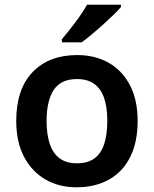

<svg xmlns="http://www.w3.org/2000/svg" viewBox="-20 -786 654 816"><path d="M565 -272Q565 -182 533.5 -119Q502 -56 443.5 -23Q385 10 305 10Q231 10 173.5 -23Q116 -56 82.5 -119Q49 -182 49 -272Q49 -407 118.5 -479.5Q188 -552 308 -552Q384 -552 441.5 -519.5Q499 -487 532 -424.5Q565 -362 565 -272ZM178 -272Q178 -215 191.5 -174.5Q205 -134 233.5 -113Q262 -92 307 -92Q353 -92 381.5 -113Q410 -134 423 -174.5Q436 -215 436 -272Q436 -330 422.5 -369.5Q409 -409 380.5 -429.5Q352 -450 307 -450Q239 -450 208.5 -404Q178 -358 178 -272ZM494 -756Q482 -742 461.5 -722Q441 -702 416.5 -680Q392 -658 368.5 -638.5Q345 -619 327 -606H243V-619Q259 -638 279 -663.5Q299 -689 318.5 -716.5Q338 -744 350 -766H494Z"/></svg>

Font: Noto Sans Cham SemiBold
Style: Regular
Weight: 600
Version: Version 2.002